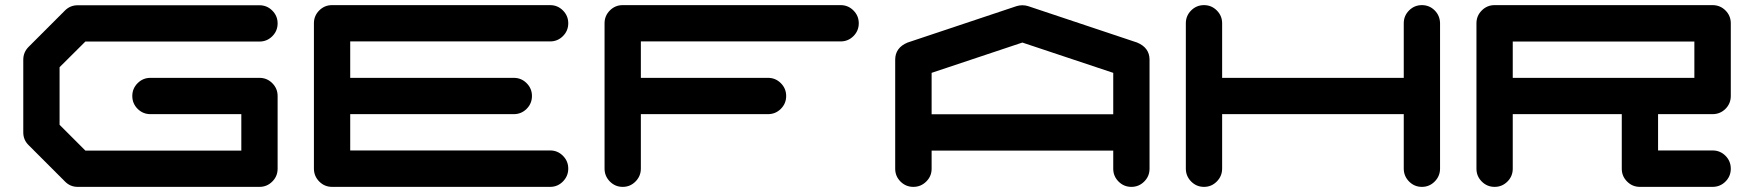

<svg xmlns="http://www.w3.org/2000/svg" viewBox="-20 -729 6843 749"><path d="M1063 -354.5V-70.8Q1063 -41.5 1042.2 -20.8Q1021.5 0 992.2 0H283.2Q253.9 0 233.4 -21L91.8 -162.6Q70.8 -183.1 70.8 -212.4V-496.1Q70.8 -525.4 91.8 -546.4L233.4 -688Q253.9 -708.5 283.2 -708.5H992.2Q1021.5 -708.5 1042.2 -687.7Q1063 -667 1063 -637.7Q1063 -608.4 1042.2 -587.6Q1021.5 -566.9 992.2 -566.9H313L212.4 -466.8V-242.2L313 -141.6H921.4V-283.7H566.9Q537.6 -283.7 516.8 -304.4Q496.1 -325.2 496.1 -354.5Q496.1 -383.8 516.8 -404.5Q537.6 -425.3 566.9 -425.3H992.2Q1021.5 -425.3 1042.2 -404.5Q1063 -383.8 1063 -354.5Z M2126 -142.1Q2155.3 -142.1 2176 -121.3Q2196.8 -100.6 2196.8 -71.3Q2196.8 -42 2176 -21Q2155.3 0 2126 0H1275.4Q1246.1 0 1225.3 -21Q1204.6 -42 1204.6 -71.3V-638.2Q1204.6 -667.5 1225.3 -688.2Q1246.1 -709 1275.4 -709H2126Q2155.3 -709 2176 -688.2Q2196.8 -667.5 2196.8 -638.2Q2196.8 -608.9 2176 -588.1Q2155.3 -567.4 2126 -567.4H1346.2V-425.3H1984.4Q2013.7 -425.3 2034.4 -404.5Q2055.2 -383.8 2055.2 -354.5Q2055.2 -325.2 2034.4 -304.4Q2013.7 -283.7 1984.4 -283.7H1346.2V-142.1Z M3259.3 -709Q3288.6 -709 3309.3 -688.2Q3330.1 -667.5 3330.1 -638.2Q3330.1 -608.9 3309.3 -588.1Q3288.6 -567.4 3259.3 -567.4H2480V-425.3H2976.1Q3005.4 -425.3 3026.1 -404.5Q3046.9 -383.8 3046.9 -354.5Q3046.9 -325.2 3026.1 -304.4Q3005.4 -283.7 2976.1 -283.7H2480V-71.3Q2480 -42 2459.2 -21Q2438.5 0 2409.2 0Q2379.9 0 2359.1 -21Q2338.4 -42 2338.4 -71.3V-638.2Q2338.4 -667.5 2359.1 -688.2Q2379.9 -709 2409.2 -709Z M4322.8 -283.2V-444.8L3968.3 -563L3614.3 -444.8V-283.2ZM4464.4 -70.8Q4464.4 -41.5 4443.6 -20.8Q4422.9 0 4393.6 0Q4364.3 0 4343.5 -20.8Q4322.8 -41.5 4322.8 -70.8V-141.6H3614.3V-70.8Q3614.3 -41.5 3593.3 -20.8Q3572.3 0 3543 0Q3513.7 0 3492.9 -20.8Q3472.2 -41.5 3472.2 -70.8V-496.1Q3472.2 -543 3520.5 -563L3521.5 -563.5H3522L3945.8 -705.1Q3956.5 -708.5 3968.3 -708.5Q3980 -708.5 3990.7 -705.1L4414.6 -563.5H4415.5L4416 -563Q4464.4 -543 4464.4 -496.1Z M5597.7 -638.2V-71.3Q5597.7 -42 5576.9 -21Q5556.2 0 5526.9 0Q5497.6 0 5476.8 -21Q5456.1 -42 5456.1 -71.3V-283.7H4747.6V-71.3Q4747.6 -42 4726.8 -21Q4706.1 0 4676.8 0Q4647.5 0 4626.7 -21Q4606 -42 4606 -71.3V-638.2Q4606 -667.5 4626.7 -688.2Q4647.5 -709 4676.8 -709Q4706.1 -709 4726.8 -688.2Q4747.6 -667.5 4747.6 -638.2V-425.3H5456.1V-638.2Q5456.1 -667.5 5476.8 -688.2Q5497.6 -709 5526.9 -709Q5556.2 -709 5576.7 -688.5Q5597.2 -668 5597.7 -638.2Z M6589.8 -425.3V-566.9H5881.3V-425.3ZM6660.6 -709Q6690.4 -709 6711.2 -688.2Q6731.9 -667.5 6731.9 -638.2V-354.5Q6731.9 -325.2 6711.2 -304.4Q6690.4 -283.7 6660.6 -283.7H6448.2V-142.1H6660.6Q6690.4 -142.1 6711.2 -121.3Q6731.9 -100.6 6731.9 -70.8Q6731.9 -41.5 6711.2 -20.8Q6690.4 0 6660.6 0H6377.4Q6348.1 0 6327.4 -20.8Q6306.6 -41.5 6306.6 -70.8V-283.7H5881.3V-70.8Q5881.3 -41.5 5860.6 -20.8Q5839.8 0 5810.5 0Q5781.2 0 5760.5 -20.8Q5739.7 -41.5 5739.7 -70.8V-638.2Q5739.7 -667.5 5760.5 -688.2Q5781.2 -709 5810.5 -709Z"/></svg>

Font: Robtronika
Style: Regular
Weight: 400
Designer: GGBot
Version: 1.00